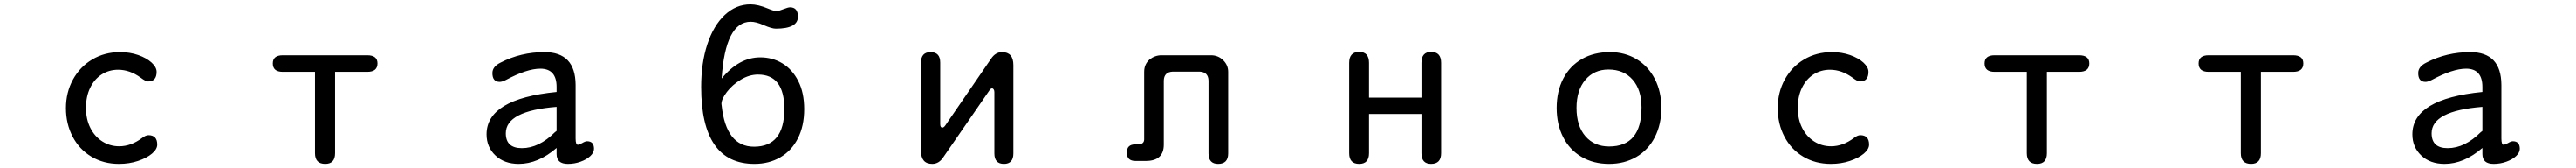

<svg xmlns="http://www.w3.org/2000/svg" viewBox="-20 -742 12040 783"><path d="M711.9 -407.2Q711.9 -362.3 671.9 -362.3Q661.1 -362.3 637.7 -379.9Q586.9 -417 532.2 -417Q489.3 -417 455.1 -395Q420.9 -373 401.4 -333Q381.8 -293 381.8 -239.3Q381.8 -186.5 402.3 -146Q422.9 -105.5 458.5 -83Q494.1 -60.5 537.1 -60.5Q592.8 -60.5 644.5 -99.6Q661.1 -112.3 673.8 -112.3Q714.8 -112.3 714.8 -68.4Q714.8 -46.9 690.4 -26.4Q666 -5.9 625 7.8Q584 21.5 536.1 21.5Q463.9 21.5 407.2 -12.2Q350.6 -45.9 319.3 -105.5Q288.1 -165 288.1 -238.3Q288.1 -311.5 320.8 -371.1Q353.5 -430.7 411.1 -464.8Q468.8 -499 541 -499Q586.9 -499 626 -485.4Q665 -471.7 688.5 -450.2Q711.9 -428.7 711.9 -407.2Z M1500 21.5Q1452.1 21.5 1452.1 -28.3V-407.2H1301.8Q1254.9 -407.2 1254.9 -446.3Q1254.9 -484.4 1301.8 -484.4H1696.3Q1744.1 -484.4 1744.1 -446.3Q1744.1 -407.2 1696.3 -407.2H1545.9V-28.3Q1545.9 21.5 1500 21.5Z M2404.3 21.5Q2336.9 21.5 2295.4 -17.6Q2253.9 -56.6 2253.9 -116.2Q2253.9 -281.2 2581.1 -313.5V-336.9Q2581.1 -421.9 2504.9 -421.9Q2442.4 -421.9 2343.8 -369.1Q2326.2 -360.4 2315.4 -360.4Q2281.2 -360.4 2281.2 -401.4Q2281.2 -431.6 2319.3 -450.2Q2414.1 -499 2524.4 -499Q2668.9 -499 2669.9 -346.7V-96.7Q2669.9 -67.4 2680.7 -67.4Q2684.6 -67.4 2700.2 -75.2Q2714.8 -84 2723.6 -84Q2755.9 -84 2755.9 -48.8Q2755.9 -31.2 2738.8 -15.1Q2721.7 1 2693.4 11.2Q2665 21.5 2633.8 21.5Q2581.1 21.5 2581.1 -24.4V-52.7Q2495.1 21.5 2404.3 21.5ZM2343.8 -121.1Q2343.8 -51.8 2418.9 -51.8Q2499 -51.8 2574.2 -127Q2581.1 -130.9 2581.1 -132.8V-244.1Q2343.8 -225.6 2343.8 -121.1Z M3533.2 -474.6Q3589.8 -474.6 3636.2 -446.8Q3682.6 -418.9 3710.4 -364.7Q3738.3 -310.5 3738.3 -233.4Q3738.3 -155.3 3709 -97.7Q3679.7 -40 3627 -9.3Q3574.2 21.5 3505.9 21.5Q3256.8 21.5 3256.8 -336.9Q3256.8 -448.2 3285.6 -535.6Q3314.5 -623 3367.2 -672.4Q3419.9 -721.7 3487.3 -721.7Q3522.5 -721.7 3569.3 -702.1Q3596.7 -690.4 3609.4 -690.4Q3619.1 -690.4 3640.6 -699.2Q3663.1 -708 3671.9 -708Q3709 -708 3709 -664.1Q3709 -608.4 3605.5 -608.4Q3586.9 -608.4 3548.8 -625Q3513.7 -640.6 3488.3 -640.6Q3370.1 -640.6 3352.5 -376Q3433.6 -474.6 3533.2 -474.6ZM3503.9 -58.6Q3645.5 -58.6 3645.5 -234.4Q3645.5 -394.5 3522.5 -394.5Q3481.4 -394.5 3441.9 -370.6Q3402.3 -346.7 3377 -313.5Q3351.6 -280.3 3351.6 -257.8L3352.5 -251Q3373 -58.6 3503.9 -58.6Z M4616.2 -330.1Q4609.4 -330.1 4603.5 -320.3L4388.7 -9.8Q4368.2 21.5 4336.9 21.5Q4284.2 21.5 4284.2 -39.1V-450.2Q4284.2 -499 4329.1 -499Q4374 -499 4374 -450.2V-164.1Q4374 -147.5 4383.8 -147.5Q4390.6 -147.5 4397.5 -157.2L4611.3 -467.8Q4631.8 -499 4663.1 -499Q4715.8 -499 4715.8 -438.5V-27.3Q4715.8 21.5 4671.9 21.5Q4627 21.5 4627 -27.3V-312.5Q4627 -320.3 4624 -325.2Q4621.1 -330.1 4616.2 -330.1Z M5586.9 -408.2H5460Q5419.9 -406.2 5418.9 -366.2V-68.4Q5418.9 7.8 5335 7.8H5286.1Q5246.1 7.8 5246.1 -31.2Q5246.1 -69.3 5285.2 -69.3H5301.8Q5327.1 -71.3 5327.1 -92.8V-407.2Q5327.1 -442.4 5352.5 -464.8Q5377.9 -484.4 5408.2 -484.4H5639.6Q5672.9 -484.4 5696.3 -461.4Q5719.7 -438.5 5719.7 -407.2V-27.3Q5719.7 21.5 5672.9 21.5Q5627.9 21.5 5627.9 -27.3V-366.2Q5627 -406.2 5586.9 -408.2Z M6623 -449.2Q6623 -500 6668 -500Q6714.8 -500 6714.8 -449.2V-28.3Q6714.8 21.5 6668 21.5Q6623 21.5 6623 -28.3V-210.9H6377.9V-28.3Q6377.9 21.5 6332 21.5Q6285.2 21.5 6285.2 -28.3V-449.2Q6285.2 -500 6332 -500Q6377.9 -500 6377.9 -449.2V-287.1H6623Z M7744.1 -239.3Q7744.1 -162.1 7713.4 -102.5Q7682.6 -43 7627 -10.7Q7571.3 21.5 7500 21.5Q7426.8 21.5 7371.1 -11.2Q7315.4 -43.9 7285.2 -103Q7254.9 -162.1 7254.9 -239.3Q7254.9 -316.4 7285.6 -375.5Q7316.4 -434.6 7372.6 -466.8Q7428.7 -499 7503.9 -499Q7574.2 -499 7628.9 -465.8Q7683.6 -432.6 7713.9 -373.5Q7744.1 -314.5 7744.1 -239.3ZM7347.7 -239.3Q7347.7 -155.3 7389.2 -107.4Q7430.7 -59.6 7500 -59.6Q7651.4 -59.6 7651.4 -241.2Q7651.4 -323.2 7609.9 -370.6Q7568.4 -418 7497.1 -418Q7429.7 -418 7388.7 -369.6Q7347.7 -321.3 7347.7 -239.3Z M8711.9 -407.2Q8711.9 -362.3 8671.9 -362.3Q8661.1 -362.3 8637.7 -379.9Q8586.9 -417 8532.2 -417Q8489.3 -417 8455.1 -395Q8420.9 -373 8401.4 -333Q8381.8 -293 8381.8 -239.3Q8381.8 -186.5 8402.3 -146Q8422.9 -105.5 8458.5 -83Q8494.1 -60.5 8537.1 -60.5Q8592.8 -60.5 8644.5 -99.6Q8661.1 -112.3 8673.8 -112.3Q8714.8 -112.3 8714.8 -68.4Q8714.8 -46.9 8690.4 -26.4Q8666 -5.9 8625 7.8Q8584 21.5 8536.1 21.5Q8463.9 21.5 8407.2 -12.2Q8350.6 -45.9 8319.3 -105.5Q8288.1 -165 8288.1 -238.3Q8288.1 -311.5 8320.8 -371.1Q8353.5 -430.7 8411.1 -464.8Q8468.8 -499 8541 -499Q8586.9 -499 8626 -485.4Q8665 -471.7 8688.5 -450.2Q8711.9 -428.7 8711.9 -407.2Z M9500 21.5Q9452.1 21.5 9452.1 -28.3V-407.2H9301.8Q9254.9 -407.2 9254.9 -446.3Q9254.9 -484.4 9301.8 -484.4H9696.3Q9744.1 -484.4 9744.1 -446.3Q9744.1 -407.2 9696.3 -407.2H9545.9V-28.3Q9545.9 21.5 9500 21.5Z M10500 21.5Q10452.1 21.5 10452.1 -28.3V-407.2H10301.8Q10254.9 -407.2 10254.9 -446.3Q10254.9 -484.4 10301.8 -484.4H10696.3Q10744.1 -484.4 10744.1 -446.3Q10744.1 -407.2 10696.3 -407.2H10545.9V-28.3Q10545.9 21.5 10500 21.5Z M11404.3 21.5Q11336.9 21.5 11295.4 -17.6Q11253.9 -56.6 11253.9 -116.2Q11253.9 -281.2 11581.1 -313.5V-336.9Q11581.1 -421.9 11504.9 -421.9Q11442.4 -421.9 11343.8 -369.1Q11326.2 -360.4 11315.4 -360.4Q11281.2 -360.4 11281.2 -401.4Q11281.2 -431.6 11319.3 -450.2Q11414.1 -499 11524.4 -499Q11668.9 -499 11669.9 -346.7V-96.7Q11669.9 -67.4 11680.7 -67.4Q11684.6 -67.4 11700.2 -75.2Q11714.8 -84 11723.6 -84Q11755.9 -84 11755.9 -48.8Q11755.9 -31.2 11738.8 -15.1Q11721.7 1 11693.4 11.2Q11665 21.5 11633.8 21.5Q11581.1 21.5 11581.1 -24.4V-52.7Q11495.1 21.5 11404.3 21.5ZM11343.8 -121.1Q11343.8 -51.8 11418.9 -51.8Q11499 -51.8 11574.2 -127Q11581.1 -130.9 11581.1 -132.8V-244.1Q11343.8 -225.6 11343.8 -121.1Z"/></svg>

Font: KTXP_ComRound
Style: Medium
Weight: 500
Version: Version 1.01;May 16, 2022;FontCreator 13.0.0.2683 64-bit